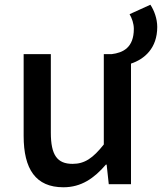

<svg xmlns="http://www.w3.org/2000/svg" viewBox="-20 -779 685 812"><path d="M528 -719C538 -702 546 -679 546 -657C546 -578 501 -556 452 -550H419V-168C373 -110 338 -86 287 -86C222 -86 195 -123 195 -218V-550H80V-204C80 -64 131 13 248 13C324 13 378 -25 428 -83H431L440 0H534V-510C591 -529 645 -575 645 -665C645 -700 632 -735 616 -759Z"/></svg>

Font: Genne Gothic Medium
Style: Regular
Weight: 500
Designer: Ryoko NISHIZUKA (kana & ideographs); Paul D. Hunt (Latin, Greek & Cyrillic); Wenlong ZHANG (bopomofo); Sandoll Communica
Foundry: Adobe Systems Incorporated
Version: Version 1.004;PS 1.004;hotconv 16.6.51;makeotf.lib2.5.65220